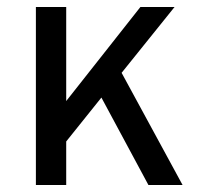

<svg xmlns="http://www.w3.org/2000/svg" viewBox="-20 -531 574 551"><path d="M83 0V-511H170V-241L383 -511H481L329 -322L504 0H406L271 -251L170 -125V0Z"/></svg>

Font: Overpass
Style: Regular
Weight: 400
Designer: Delve Withrington, Dave Bailey, Thomas Jockin
Foundry: Delve Fonts LLC
Version: Version 4.000